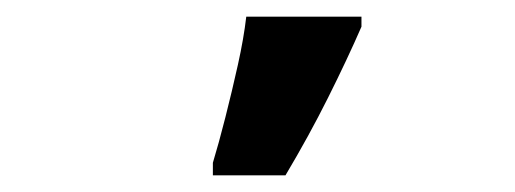

<svg xmlns="http://www.w3.org/2000/svg" viewBox="-20 -816 617 230"><path d="M235 -606V-621Q242 -644 250 -675.5Q258 -707 265 -738.5Q272 -770 275 -796H413V-784Q396 -745 373 -699Q350 -653 322 -606Z"/></svg>

Font: Noto Sans
Style: Bold
Weight: 700
Designer: Monotype Design Team
Foundry: Monotype Imaging Inc.
Version: Version 2.000;GOOG;noto-source:20170915:90ef993387c0; ttfaut